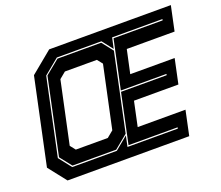

<svg xmlns="http://www.w3.org/2000/svg" viewBox="-116 -869 1194 1038"><g transform="rotate(-20 480.5 -350.0)"><path d="M107 0 26 -103 131 -597 256 -700H956L926 -558.5H651L622 -424H877.5L847.5 -282.5H592L562 -141.5H837L807 0ZM159.5 -66.5 106.5 -133.5 199 -570.5 281 -637.5H532.5L582.5 -574L488.5 -130L411 -66.5ZM206 -141.5H390L427 -172L503 -528L479 -558.5H295L258 -528L182 -172ZM155.5 -59.5H412L486.5 -121L473.5 -59.5H763L764.5 -66.5H482L542.5 -351.5H805L806.5 -358.5H544L603.5 -637.5H886L887.5 -644.5H598L584.5 -583L536.5 -644.5H280L192.5 -572.5L99 -131.5Z"/></g></svg>

Font: Tourney ExtraBold
Style: Italic
Weight: 800
Italic angle: -12°
Version: Version 1.015